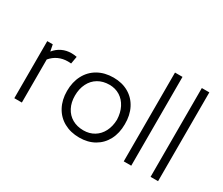

<svg xmlns="http://www.w3.org/2000/svg" viewBox="-124 -1057 1608 1386"><g transform="rotate(30 680.0 -364.0)"><path d="M277.3 -487.8Q298.8 -487.8 321.8 -483.4L311 -421.9Q297.9 -423.3 284.7 -423.3Q241.7 -423.3 206.1 -407Q170.4 -390.6 144 -358.9V0H81.1V-475.6H127L137.7 -421.4Q164.1 -454.1 199.5 -470.9Q234.9 -487.8 277.3 -487.8Z M384.3 -235.8Q384.3 -310.5 414.6 -367.7Q444.8 -424.8 500.2 -456.1Q555.7 -487.3 628.4 -487.3Q700.2 -487.3 754.4 -456.1Q808.6 -424.8 837.9 -367.7Q867.2 -310.5 866.2 -235.8Q866.2 -161.6 836.7 -105.5Q807.1 -49.3 753.4 -18.6Q699.7 12.2 628.4 12.2Q555.7 12.2 500.2 -18.6Q444.8 -49.3 414.6 -105.7Q384.3 -162.1 384.3 -235.8ZM800.8 -235.8Q798.8 -293 776.6 -336.4Q754.4 -379.9 716.1 -403.8Q677.7 -427.7 628.4 -427.7Q575.2 -427.7 534.9 -403.8Q494.6 -379.9 472.7 -335.9Q450.7 -292 450.7 -234.9Q450.7 -179.2 472.7 -136.7Q494.6 -94.2 534.9 -71Q575.2 -47.9 628.4 -47.9Q678.2 -47.9 716.8 -71.3Q755.4 -94.7 777.3 -137.2Q799.3 -179.7 800.8 -235.8Z M993.2 -740.2H1055.7V0H993.2Z M1216.8 -740.2H1279.3V0H1216.8Z"/></g></svg>

Font: Selawik Semilight
Style: Regular
Weight: 300
Designer: Aaron Bell
Foundry: Microsoft Corporation
Version: Version 1.01